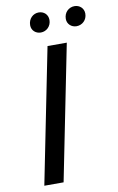

<svg xmlns="http://www.w3.org/2000/svg" viewBox="-96 -929 603 981"><g transform="rotate(-10 205.5 -438.5)"><path d="M171 -774C200 -774 225 -797 225 -830C225 -858 204 -877 177 -877C148 -877 123 -854 123 -820C123 -793 144 -774 171 -774ZM356 -774C386 -774 411 -797 411 -830C411 -858 389 -877 363 -877C333 -877 308 -854 308 -820C308 -793 330 -774 356 -774ZM52 0H152L292 -700H192Z"/></g></svg>

Font: AWKNG-Font Medium
Style: Italic
Weight: 500
Italic angle: -11.3°
Designer: Awakening Church
Foundry: Awakening Church
Version: Version 1.700;PS 001.700;hotconv 1.0.88;makeotf.lib2.5.64775